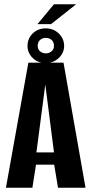

<svg xmlns="http://www.w3.org/2000/svg" viewBox="-20 -887 432 907"><path d="M8 0 114 -591H280L384 0H254L236 -109H150L133 0ZM152 -167H235L194 -488ZM196 -589Q159 -589 134.5 -613Q110 -637 110 -670Q110 -705 134.5 -729Q159 -753 196 -753Q233 -753 258 -728.5Q283 -704 283 -670Q283 -637 257.5 -613Q232 -589 196 -589ZM196 -635Q213 -635 224 -645Q235 -655 235 -670Q235 -688 224 -698Q213 -708 196 -708Q180 -708 169 -698Q158 -688 158 -670Q158 -655 169 -645Q180 -635 196 -635ZM157 -773 235 -867H340L221 -773Z"/></svg>

Font: Alumni Sans Thin
Style: Bold
Weight: 700
Version: Version 1.018